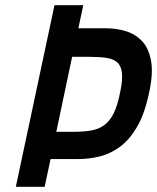

<svg xmlns="http://www.w3.org/2000/svg" viewBox="-20 -720 605 740"><path d="M389 -611H282L301 -700H190L41 0H152L175 -107H282Q323 -107 364 -117Q405 -127 442 -154Q479 -181 508.5 -231.5Q538 -282 555 -364Q571 -438 562 -486.5Q553 -535 527 -562Q501 -589 464.5 -600Q428 -611 389 -611ZM197 -212 258 -501H324Q363 -501 390 -497Q417 -493 432 -479.5Q447 -466 450 -438.5Q453 -411 443 -364Q433 -313 418 -283Q403 -253 381.5 -237.5Q360 -222 331 -217Q302 -212 263 -212Z"/></svg>

Font: Advent Pro
Style: Bold Italic
Weight: 700
Italic angle: -12°
Designer: VivaRado, Andreas Kalpakidis
Foundry: VivaRado, Andreas Kalpakidis
Version: Version 3.000